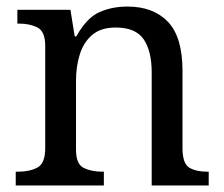

<svg xmlns="http://www.w3.org/2000/svg" viewBox="-20 -566 685 586"><path d="M28 0V-42H36Q70 -42 94 -54.5Q118 -67 118 -114V-426Q118 -470 94.5 -482Q71 -494 38 -494H33V-536H195L208 -455H213Q244 -511 282.5 -528.5Q321 -546 369 -546Q448 -546 492.5 -499.5Q537 -453 537 -350V-114Q537 -67 557.5 -54.5Q578 -42 612 -42H617V0H443V-345Q443 -410 418.5 -446Q394 -482 333 -482Q288 -482 261.5 -459.5Q235 -437 223.5 -400Q212 -363 212 -320V-109Q212 -65 235.5 -53.5Q259 -42 292 -42H297V0Z"/></svg>

Font: Noto Serif Khitan Small Script
Style: Regular
Weight: 400
Designer: LIU Zhao, ZHANG Congyu, Kushim JIANG
Foundry: Guyu Beijing Co. Ltd.
Version: Version 1.000; ttfautohint (v1.8.4.7-5d5b)